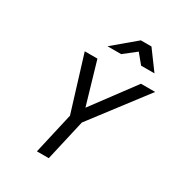

<svg xmlns="http://www.w3.org/2000/svg" viewBox="-214 -1069 1120 1207"><g transform="rotate(30 346.5 -465.5)"><path d="M322 0H236L304 -298L182 -695H274L363 -390L590 -695H693L390 -298ZM453 -931H530L631 -794H534L477 -863L389 -794H290Z"/></g></svg>

Font: Panefresco 500wt
Style: Italic
Weight: 700
Foundry: Campivisivi & Chank Co
Version: Version 1.000